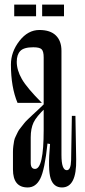

<svg xmlns="http://www.w3.org/2000/svg" viewBox="-20 -809 370 840"><path d="M101.1 11.1Q136.7 11.1 156.1 -27.2Q175.6 -65.6 187.8 -181.1L198.9 -178.9Q188.9 -66.7 201.7 -27.8Q214.4 11.1 251.1 11.1Q315.6 11.1 313.3 -112.2L310 -302.2H294.4L291.1 -107.8Q290 -64.4 272.2 -64.4Q248.9 -64.4 248.9 -131.1V-586.7Q248.9 -630 224.4 -653.9Q200 -677.8 152.2 -677.8Q102.2 -677.8 65 -630Q27.8 -582.2 27.8 -526.7Q27.8 -427.8 56.7 -358.9H163.3Q97.8 -424.4 75.6 -463.3Q53.3 -502.2 53.3 -538.9Q53.3 -570 68.9 -586.1Q84.4 -602.2 125.6 -602.2Q153.3 -602.2 162.2 -593.3Q171.1 -584.4 171.1 -557.8V-352.2Q165.6 -346.7 146.7 -328.9Q127.8 -311.1 123.3 -307.2Q118.9 -303.3 103.9 -288.9Q88.9 -274.4 85.6 -269.4Q82.2 -264.4 71.7 -251.7Q61.1 -238.9 58.3 -232.2Q55.6 -225.6 49.4 -213.9Q43.3 -202.2 41.7 -192.2Q40 -182.2 38.3 -170Q36.7 -157.8 36.7 -144.4V-67.8Q36.7 11.1 101.1 11.1ZM133.3 -70Q114.4 -70 114.4 -96.7V-207.8Q114.4 -246.7 126.7 -272.8Q138.9 -298.9 178.9 -336.7L171.1 -352.2V-240Q171.1 -70 133.3 -70ZM42.2 -788.9V-737.8H137.8V-788.9ZM164.4 -788.9V-737.8H260V-788.9Z"/></svg>

Font: Le Murmure
Style: Regular
Weight: 600
Width: 2
Designer: Jeremy Landes, Alexander Slobzheninov (Cyrillic)
Foundry: Velvetyne Type Foundry
Version: Version 1.0